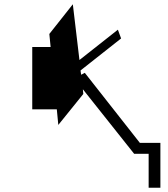

<svg xmlns="http://www.w3.org/2000/svg" viewBox="-20 -720 785 899"><path d="M370 -280 253 -135 246 -208H131V-500H217L211 -561L321 -700L352 -439L532 -581L547 -540L357 -390L360 -370L377 -379L675 0H608L368 -302ZM731 159H676V0H608V-51H731Z"/></svg>

Font: Montserrat-Alt1 Light
Style: Regular
Weight: 300
Designer: Differentunic
Foundry: Differentunic
Version: Version 7.222